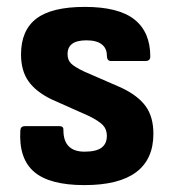

<svg xmlns="http://www.w3.org/2000/svg" viewBox="-20 -526 495 557"><path d="M225 11Q124 11 79 -27.5Q34 -66 39 -148Q40 -160 52 -160H153Q165 -160 164 -148Q164 -117 179.5 -101.5Q195 -86 225 -86Q259 -86 274.5 -97.5Q290 -109 290 -132Q290 -151 278.5 -163Q267 -175 239 -189L129 -238Q84 -260 62.5 -290.5Q41 -321 41 -368Q41 -438 85.5 -472Q130 -506 226 -506Q324 -506 370 -469.5Q416 -433 416 -362Q416 -349 402 -349H302Q290 -349 290 -365Q290 -386 275 -397.5Q260 -409 231 -409Q203 -409 189.5 -399Q176 -389 176 -369Q176 -352 186 -342Q196 -332 223 -319L331 -272Q380 -249 402.5 -218Q425 -187 425 -138Q425 -64 375 -26.5Q325 11 225 11Z"/></svg>

Font: Sofia Sans Semi Condensed ExtraBold
Style: Regular
Weight: 800
Designer: Botio Nikoltchev, Ani Petrova
Foundry: lettersoup
Version: Version 4.100